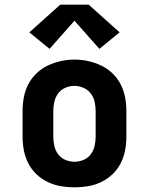

<svg xmlns="http://www.w3.org/2000/svg" viewBox="-20 -797 640 825"><path d="M300 8Q270 8 241 3Q212 -2 185 -15Q158 -28 136.5 -48.5Q115 -69 101.5 -95.5Q88 -122 82.5 -151Q77 -180 77 -210V-320Q77 -350 82.5 -379Q88 -408 101.5 -434.5Q115 -461 137 -482Q159 -503 185.5 -515.5Q212 -528 241 -534.5Q270 -541 300 -541Q330 -541 359 -534.5Q388 -528 414.5 -515.5Q441 -503 463 -482Q485 -461 498.5 -434.5Q512 -408 517.5 -379Q523 -350 523 -320V-210Q523 -180 517.5 -151Q512 -122 498.5 -95.5Q485 -69 463.5 -48.5Q442 -28 415 -15Q388 -2 359 3Q330 8 300 8ZM300 -102Q320 -102 339 -110Q358 -118 370 -134Q382 -150 386.5 -170Q391 -190 391 -210V-320Q391 -340 386.5 -360Q382 -380 369.5 -396Q357 -412 338 -420Q319 -428 299 -428Q279 -428 260 -419.5Q241 -411 229.5 -395Q218 -379 213.5 -359.5Q209 -340 209 -320V-210Q209 -190 213.5 -170Q218 -150 230 -134Q242 -118 261 -110Q280 -102 300 -102ZM193 -587 106 -658 239 -777H361L494 -658L407 -587L300 -708Z"/></svg>

Font: Iosevka Curly Slab XBdEx
Style: Regular
Weight: 800
Width: 7
Monospace: yes
Designer: Belleve Invis
Foundry: Belleve Invis
Version: Version 11.0.0; ttfautohint (v1.8.3)